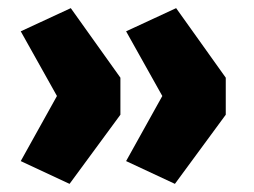

<svg xmlns="http://www.w3.org/2000/svg" viewBox="-20 -504 625 472"><path d="M151 -52 31 -108 120 -268 31 -427 154 -484 276 -313V-222ZM410 -52 290 -108 379 -268 290 -427 413 -484 535 -313V-222Z"/></svg>

Font: Nunito Sans 7pt Black
Style: Regular
Weight: 900
Designer: Vernon Adams
Foundry: Vernon Adams
Version: Version 3.101;gftools[0.9.27]